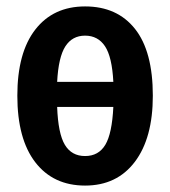

<svg xmlns="http://www.w3.org/2000/svg" viewBox="-20 -563 530 598"><path d="M456 -265Q456 -133 400 -59Q344 15 245 15Q146 15 90 -57.5Q34 -130 34 -265Q34 -399 90 -471Q146 -543 245 -543Q345 -543 400.5 -473Q456 -403 456 -265ZM158 -308H333Q329 -386 307 -419Q285 -452 245 -452Q205 -452 183.5 -418.5Q162 -385 158 -308ZM333 -230H158Q161 -147 182 -112Q203 -77 245 -77Q287 -77 308 -112Q329 -147 333 -230Z"/></svg>

Font: Fira Sans Compressed Medium
Style: Regular
Weight: 500
Width: 1
Designer: bBox Type GmbH & Carrois Corporate GbR & Edenspiekermann AG
Foundry: bBox Type GmbH & Carrois Corporate GbR & Edenspiekermann AG
Version: Version 4.301